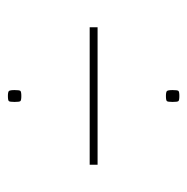

<svg xmlns="http://www.w3.org/2000/svg" viewBox="-14 -532 474 486"><g transform="rotate(90 223.0 -289.0)"><path d="M208 -89Q208 -101 210 -103.5Q212 -106 223 -106Q234 -106 236 -103.5Q238 -101 238 -89Q238 -77 236 -74.5Q234 -72 223 -72Q213 -72 210.5 -74.5Q208 -77 208 -89ZM208 -489Q208 -501 210 -503.5Q212 -506 223 -506Q234 -506 236 -503.5Q238 -501 238 -489Q238 -477 236 -474.5Q234 -472 223 -472Q213 -472 210.5 -474.5Q208 -477 208 -489ZM49 -279V-299H397V-279Z"/></g></svg>

Font: Georama ExtraCondensed Thin Thin
Style: Regular
Weight: 250
Version: Version 1.001